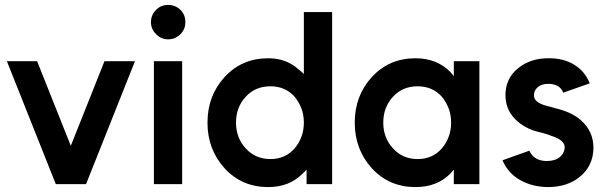

<svg xmlns="http://www.w3.org/2000/svg" viewBox="-20 -749 2468 781"><path d="M8 -500 207 0H330L529 -500H405L268 -156L131 -500Z M606 0H721V-500H606ZM734 -659Q734 -689 714 -709Q693 -729 664 -729Q635 -729 615 -709Q594 -688 594 -659Q594 -631 615 -610Q635 -589 664 -589Q693 -589 714 -610Q734 -630 734 -659Z M1080 -398Q1019 -398 980 -356Q940 -313 940 -250Q940 -188 980 -145Q1019 -102 1080 -102Q1140 -102 1178 -145Q1196 -166 1206 -192.5Q1216 -219 1216 -250Q1216 -282 1206 -308Q1196 -334 1178 -356Q1140 -398 1080 -398ZM1071 -512Q1146 -512 1195 -466Q1201 -462 1206 -457.5Q1211 -453 1216 -448V-700H1331V0H1227V-59Q1222 -54 1217.5 -49Q1213 -44 1208 -40Q1155 12 1071 12Q964 12 894 -64Q824 -141 824 -250Q824 -360 894 -436Q964 -512 1071 -512Z M1826 -500V-439Q1823 -443 1820 -447Q1817 -451 1813 -455Q1758 -512 1670 -512Q1563 -512 1493 -436Q1423 -360 1423 -250Q1423 -141 1493 -64Q1563 12 1670 12Q1758 12 1812 -43Q1816 -47 1819 -51Q1822 -55 1826 -59V0H1930V-500ZM1679 -398Q1739 -398 1777 -356Q1795 -334 1805 -308Q1815 -282 1815 -250Q1815 -219 1805 -192.5Q1795 -166 1777 -145Q1739 -102 1679 -102Q1618 -102 1579 -145Q1539 -188 1539 -250Q1539 -313 1579 -356Q1618 -398 1679 -398Z M2379 -410Q2359 -459 2317 -485Q2273 -513 2209 -512Q2137 -512 2087 -471Q2036 -430 2036 -361Q2037 -303 2075 -265Q2094 -245 2120.5 -231Q2147 -217 2180 -210Q2191 -207 2201.5 -204Q2212 -201 2221 -197Q2276 -180 2277 -151Q2277 -127 2257 -110Q2238 -94 2204 -94Q2153 -94 2133 -136L2024 -97Q2046 -45 2095 -17Q2144 11 2208 12Q2285 12 2335 -27Q2393 -72 2394 -147Q2394 -215 2343 -260Q2306 -293 2238 -309Q2229 -312 2219 -314.5Q2209 -317 2198 -320Q2153 -333 2152 -360Q2151 -380 2167 -394Q2183 -408 2211 -408Q2232 -408 2249 -399Q2265 -389 2271 -372Z"/></svg>

Font: Unageo
Style: SemiBold
Weight: 600
Designer: Richard Sepsi
Foundry: Richard Sepsi
Version: Version 2.000